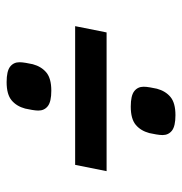

<svg xmlns="http://www.w3.org/2000/svg" viewBox="-5 -598 550 580"><g transform="rotate(90 270.0 -308.0)"><path d="M59 -260 78 -355H497L478 -260ZM228 -53Q195 -53 181.5 -63.5Q168 -74 168 -92Q168 -100 170 -111.5Q172 -123 174 -132Q181 -158 199 -173Q217 -188 254 -188Q287 -188 300.5 -177.5Q314 -167 314 -149Q314 -141 312 -129.5Q310 -118 308 -109Q301 -83 283 -68Q265 -53 228 -53ZM302 -428Q269 -428 255.5 -438.5Q242 -449 242 -467Q242 -475 244 -486.5Q246 -498 248 -507Q255 -533 273 -548Q291 -563 328 -563Q361 -563 374.5 -552.5Q388 -542 388 -524Q388 -516 386 -504.5Q384 -493 382 -484Q375 -458 357 -443Q339 -428 302 -428Z"/></g></svg>

Font: IBM Plex Sans Condensed SemiBold
Style: Italic
Weight: 600
Width: 3
Italic angle: -11°
Designer: Mike Abbink, Paul van der Laan, Pieter van Rosmalen
Foundry: Bold Monday
Version: Version 1.3